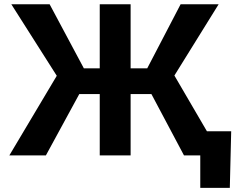

<svg xmlns="http://www.w3.org/2000/svg" viewBox="-20 -748 1144 924"><path d="M608.6 -727.5V0H460V-727.5ZM24.9 0 253.2 -383.3 34.5 -727.5H218.8L383.6 -419.1H688.5L849.2 -727.5H1032.2L819.3 -384.5L1043.7 0H865.5L708.6 -295.4H361.6L200.8 0ZM943.8 156.2V0H901.7V-116.4H1092.6L1086 156.2Z"/></svg>

Font: Adwaita Sans
Style: Regular
Weight: 400
Designer: Rasmus Andersson
Foundry: rsms
Version: Version 4.001;git-9221beed3